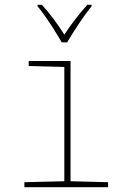

<svg xmlns="http://www.w3.org/2000/svg" viewBox="-20 -783 540 803"><path d="M82 0V-21L249 -25V-503L100 -507V-528H275V-25L432 -21V0ZM238 -606Q225 -629 207 -657.5Q189 -686 170.5 -712.5Q152 -739 137 -757V-763H155Q179 -737 204.5 -703Q230 -669 249 -638Q290 -701 345 -763H363V-757Q338 -726 309 -682.5Q280 -639 261 -606Z"/></svg>

Font: Noto Sans Mono ExtraCondensed Thin
Style: Regular
Weight: 100
Width: 2
Designer: Monotype Design Team
Foundry: Monotype Imaging Inc.
Version: Version 2.014; ttfautohint (v1.8.4.7-5d5b)